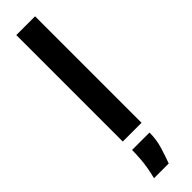

<svg xmlns="http://www.w3.org/2000/svg" viewBox="-320 -693 904 904"><g transform="rotate(-45 131.5 -241.5)"><path d="M69 0V-709H194V0ZM51 226Q66 164 69 123Q72 82 72 59H188Q188 106 175 148.5Q162 191 149 226Z"/></g></svg>

Font: Bricolage Grotesque 18pt SemiBold
Style: Regular
Weight: 600
Version: Version 1.001;gftools[0.9.33.dev8+g029e19f]